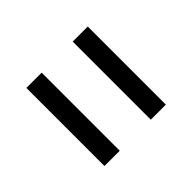

<svg xmlns="http://www.w3.org/2000/svg" viewBox="-51 -516 586 586"><g transform="rotate(45 242.0 -222.5)"><path d="M74 -90V-156H411V-90ZM74 -290V-355H411V-290Z"/></g></svg>

Font: Aikya SemiBold
Style: Regular
Weight: 600
Designer: Neelakash Kshetrimayum (Latin subset based on Merriweather by Eben Sorkin)
Foundry: Brand New Type
Version: Version 1.00 b005